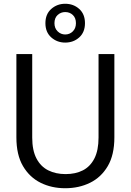

<svg xmlns="http://www.w3.org/2000/svg" viewBox="-20 -987 694 1019"><path d="M326 12Q254 12 195.5 -17Q137 -46 102 -105.5Q67 -165 67 -258V-700H151V-257Q151 -189 173.5 -146Q196 -103 236 -83Q276 -63 328 -63Q381 -63 420 -83Q459 -103 481 -146Q503 -189 503 -257V-700H587V-258Q587 -165 552 -105.5Q517 -46 458 -17Q399 12 326 12ZM326 -761Q283 -761 252 -788.5Q221 -816 221 -864Q221 -912 252 -939.5Q283 -967 326 -967Q370 -967 400.5 -939.5Q431 -912 431 -864Q431 -816 400.5 -788.5Q370 -761 326 -761ZM326 -804Q350 -804 366.5 -820.5Q383 -837 383 -864Q383 -892 366.5 -907.5Q350 -923 326 -923Q303 -923 286 -907.5Q269 -892 269 -864Q269 -837 286 -820.5Q303 -804 326 -804Z"/></svg>

Font: DM Sans 10pt
Style: Regular
Weight: 400
Version: Version 4.004;gftools[0.9.30]